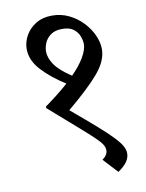

<svg xmlns="http://www.w3.org/2000/svg" viewBox="-85 -658 666 876"><g transform="rotate(-10 248.0 -220.5)"><path d="M392 157 330 90Q355 72 355 50Q355 36 345.5 21.5Q336 7 311 -16.5Q286 -40 239.5 -80.5Q193 -121 118 -187V-194Q146 -214 173.5 -235.5Q201 -257 228 -281Q163 -322 120 -368.5Q77 -415 77 -468Q77 -499 93.5 -529Q110 -559 141.5 -578.5Q173 -598 217 -598Q259 -598 295 -580.5Q331 -563 358 -534.5Q385 -506 400 -472.5Q415 -439 415 -408Q415 -355 368 -299Q321 -243 220 -159Q289 -101 333.5 -62Q378 -23 402.5 3Q427 29 436.5 46.5Q446 64 446 81Q446 100 433.5 118.5Q421 137 392 157ZM260 -312Q297 -349 317.5 -384Q338 -419 338 -445Q338 -460 331 -480Q324 -500 305.5 -515Q287 -530 252 -530Q219 -530 199 -515.5Q179 -501 170.5 -480.5Q162 -460 162 -441Q162 -412 183.5 -380Q205 -348 260 -312Z"/></g></svg>

Font: Tiro Devanagari Sanskrit
Style: Regular
Weight: 400
Designer: Devanagari: John Hudson & Fiona Ross. Latin: John Hudson.
Foundry: Tiro Typeworks Ltd.
Version: Version 1.52